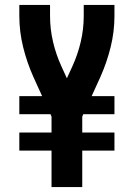

<svg xmlns="http://www.w3.org/2000/svg" viewBox="-20 -755 540 775"><path d="M188 0V-147H58V-220H188V-284L184 -294H58V-367H150L115 -444Q89 -502 73.5 -564.5Q58 -627 58 -691V-735H182V-691Q182 -638 194 -586.5Q206 -535 228 -487L250 -439L272 -487Q294 -535 306 -586.5Q318 -638 318 -691V-735H442V-691Q442 -627 426.5 -564.5Q411 -502 385 -444L350 -367H442V-294H316L312 -284V-220H442V-147H312V0Z"/></svg>

Font: iosevka_custom_sans_ss08 XBd
Style: Regular
Weight: 800
Designer: Belleve Invis
Foundry: Belleve Invis
Version: Version 10.3.0; ttfautohint (v1.8.3)